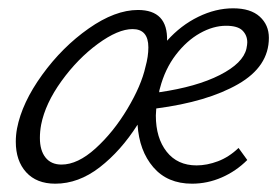

<svg xmlns="http://www.w3.org/2000/svg" viewBox="-20 -438 674 462"><path d="M627 -347Q627 -278 553 -235.5Q479 -193 356 -177L355 -160Q355 -106 381 -73Q407 -40 453 -40Q478 -40 504.5 -50Q531 -60 554 -82L575 -53Q548 -26 513.5 -11Q479 4 442 4Q383 4 349 -35.5Q315 -75 311 -138Q271 -75 220 -35.5Q169 4 113 4Q68 4 43 -23.5Q18 -51 18 -97Q18 -113 21 -129Q33 -191 81.5 -258Q130 -325 193.5 -369.5Q257 -414 312 -414Q384 -414 382 -340Q415 -377 457 -397.5Q499 -418 541 -418Q583 -418 605 -398Q627 -378 627 -347ZM575 -336Q575 -353 563.5 -364.5Q552 -376 524 -376Q493 -376 461 -358Q429 -340 403 -306Q377 -272 365 -226Q363 -220 363 -216Q453 -229 509 -257.5Q565 -286 573 -321Q575 -331 575 -336ZM330 -277Q337 -302 337 -324Q337 -368 299 -368Q264 -368 215.5 -332.5Q167 -297 128 -243Q89 -189 79 -138Q76 -122 76 -106Q76 -76 89.5 -59Q103 -42 128 -42Q167 -42 210 -81Q253 -120 286.5 -176Q320 -232 330 -277Z"/></svg>

Font: Ysabeau Infant Semilight
Style: Italic
Weight: 300
Italic angle: -12°
Designer: Christian Thalmann (Catharsis Fonts)
Version: Version 0.003